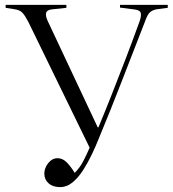

<svg xmlns="http://www.w3.org/2000/svg" viewBox="-20 -750 705 784"><path d="M225 14Q196 14 178.5 -1.5Q161 -17 161 -41Q161 -64 177 -84Q193 -104 215 -104Q236 -104 253 -86.5Q270 -69 285 -44Q306 -65 320 -92Q334 -119 346 -147L96 -660Q82 -687 71.5 -698Q61 -709 41 -712L3 -718V-730H251V-718L194 -712Q172 -710 168.5 -697.5Q165 -685 175 -664L379 -230H382Q407 -290 435.5 -362Q464 -434 493.5 -511Q523 -588 550 -663Q557 -683 555 -695.5Q553 -708 532 -711L470 -719V-730H665V-718L619 -712Q603 -709 592.5 -700Q582 -691 572 -662Q525 -542 478.5 -421.5Q432 -301 382 -181Q371 -153 355 -119.5Q339 -86 319.5 -55.5Q300 -25 276.5 -5.5Q253 14 225 14Z"/></svg>

Font: Literata 72pt Light
Style: Regular
Weight: 300
Designer: Latin by Veronika Burian and Jose Scaglione. Greek by Irene Vlachou. Cyrillic by Vera Evstafieva.
Foundry: TypeTogether
Version: Version 3.002